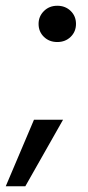

<svg xmlns="http://www.w3.org/2000/svg" viewBox="-64 -528 305 667"><path d="M135 -382Q107 -382 88.5 -400Q70 -418 70 -445Q70 -471 88.5 -489.5Q107 -508 135 -508Q163 -508 181.5 -490Q200 -472 200 -445Q200 -418 181.5 -400Q163 -382 135 -382ZM-44 119 54 -112H155L24 119Z"/></svg>

Font: DM Sans 28pt Medium
Style: Italic
Weight: 500
Italic angle: -10°
Version: Version 4.004;gftools[0.9.30]